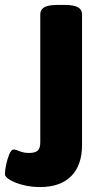

<svg xmlns="http://www.w3.org/2000/svg" viewBox="-101 -545 411 777"><path d="M61 212Q26 212 -6.5 204Q-39 196 -60 183.5Q-81 171 -81 160Q-81 144 -76 120.5Q-71 97 -63 78.5Q-55 60 -46 60Q-38 60 -21.5 67Q-5 74 17 74Q40 74 51 65Q62 56 62 31V-487Q62 -506 78 -515.5Q94 -525 131 -525H162Q198 -525 214.5 -515.5Q231 -506 231 -487V41Q231 124 187 168Q143 212 61 212Z"/></svg>

Font: Asap Expanded ExtraBold
Style: Regular
Weight: 800
Width: 7
Designer: Pablo Cosgaya
Foundry: Omnibus-Type
Version: Version 3.001; ttfautohint (v1.8.4.7-5d5b)